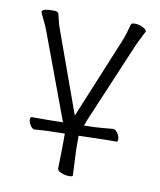

<svg xmlns="http://www.w3.org/2000/svg" viewBox="-76 -542 641 770"><g transform="rotate(10 245.0 -157.0)"><path d="M267 1V56L272 162Q272 167 257 167Q242 167 225.5 160.5Q209 154 209 144L211 55V2L130 4Q115 5 90 7H89Q79 7 71 -6Q63 -19 63 -29.5Q63 -40 69 -40H130L196 -41L66 -391Q60 -408 47.5 -433Q35 -458 34 -463Q35 -476 80 -476Q100 -476 102 -467Q112 -423 120 -403L238 -76L373 -403Q385 -432 396 -475Q398 -481 412.5 -481Q427 -481 443 -473.5Q459 -466 460 -458Q458 -453 445.5 -429Q433 -405 426 -388L290 -67Q287 -60 281 -43L322 -44Q358 -46 398 -50H399Q409 -50 417.5 -37Q426 -24 426 -13Q426 -2 420 -2H381Q353 -2 333 -1Z"/></g></svg>

Font: LXGW WenKai Lite Light
Style: Regular
Weight: 300
Designer: LXGW / Fontworks Inc.
Foundry: LXGW / Fontworks Inc.
Version: Version 1.511; March 25, 2025